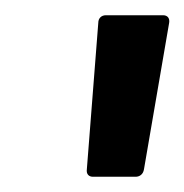

<svg xmlns="http://www.w3.org/2000/svg" viewBox="-20 -718 242 252"><path d="M102 -486H158C163 -486 168 -489 169 -496L202 -688C203 -694 200 -698 194 -698H119C113 -698 109 -694 109 -688L94 -496C93 -489 97 -486 102 -486Z"/></svg>

Font: Barlow Semi Condensed Medium
Style: Italic
Weight: 500
Width: 4
Italic angle: -7°
Designer: Jeremy Tribby
Foundry: Tribby Type
Version: Version 1.422;hotconv 1.0.109;makeotfexe 2.5.65596